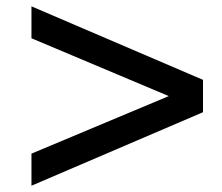

<svg xmlns="http://www.w3.org/2000/svg" viewBox="-20 -591 706 611"><path d="M626 -233.9 80.1 0V-102.1L517.1 -285.2L80.1 -469.2V-570.8L626 -336.9Z"/></svg>

Font: Aldrich
Style: Regular
Weight: 400
Designer: Matthew Desmond
Foundry: Matthew Desmond
Version: Version 1.002 2011